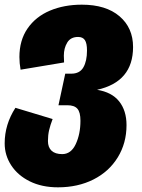

<svg xmlns="http://www.w3.org/2000/svg" viewBox="-49 -574 608 821"><path d="M492 -39Q492 38 454.5 99Q417 160 350.5 193.5Q284 227 199 227Q130 227 78.5 201.5Q27 176 -1 133Q-29 90 -29 39Q-29 -42 17 -113L176 -65Q166 -39 161 -17.5Q156 4 156 29Q156 56 171.5 70.5Q187 85 217 85Q255 85 275 42Q295 -1 295 -58Q295 -94 282 -109Q269 -124 239 -124H201L230 -259H256Q292 -259 307.5 -286Q323 -313 323 -358Q323 -389 314 -402.5Q305 -416 285 -416Q253 -416 238.5 -392Q224 -368 224 -336L225 -307L39 -276Q34 -304 34 -330Q34 -402 69 -452.5Q104 -503 164.5 -528.5Q225 -554 301 -554Q404 -554 462 -504.5Q520 -455 520 -373Q520 -224 366 -190Q429 -180 460.5 -140.5Q492 -101 492 -39Z"/></svg>

Font: FiraGO Heavy
Style: Italic
Weight: 900
Italic angle: -8°
Designer: bBox Type GmbH
Foundry: bBox Type GmbH
Version: Version 1.001